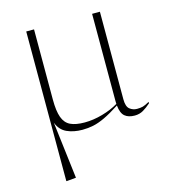

<svg xmlns="http://www.w3.org/2000/svg" viewBox="-110 -600 810 915"><g transform="rotate(-15 295.0 -143.0)"><path d="M467.5 -80Q467.5 -44 483.2 -31.5Q499 -19 519 -19Q536 -19 548 -22.2Q560 -25.5 580.5 -37V-30Q561.5 -13 542.8 -2Q524 9 500.5 9Q469.5 9 451.8 -5.8Q434 -20.5 430 -59.5Q386 -31 354.2 -16Q322.5 -1 296.2 4.5Q270 10 242.5 10Q199 10 166 -5Q133 -20 118.5 -58L152.5 222.5L109 226.5H104V-512H142.5V-165.5Q142.5 -109 154 -77.5Q165.5 -46 191.5 -33.5Q217.5 -21 261.5 -21Q304.5 -21 350 -34Q395.5 -47 429.5 -67.5Q429 -74 429 -81.5V-512H467.5Z"/></g></svg>

Font: Newsreader Display ExtraLight
Style: Regular
Weight: 275
Designer: Hugues Gentile
Foundry: Production Type
Version: Version 1.001